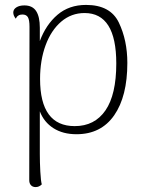

<svg xmlns="http://www.w3.org/2000/svg" viewBox="-20 -534 589 781"><path d="M498 -278Q498 -142 444.5 -65Q391 12 291 12Q236 12 197.5 -12.5Q159 -37 142 -81V93Q142 127 144 164.5Q146 202 150 216Q139 227 125 227Q113 227 106 219.5Q99 212 99 199L100 -425Q100 -453 93.5 -464Q87 -475 71 -475Q52 -475 44 -458Q34 -471 34 -483Q34 -496 46.5 -504Q59 -512 79 -512Q112 -512 127 -489Q142 -466 142 -421V-367Q167 -434 214 -474Q261 -514 330 -514Q429 -514 463.5 -442Q498 -370 498 -278ZM453 -276Q453 -481 324 -481Q270 -481 229 -446Q188 -411 165.5 -350Q143 -289 143 -213Q143 -21 284 -21Q365 -21 409 -85Q453 -149 453 -276Z"/></svg>

Font: Arima Madurai ExtraLight
Style: Regular
Weight: 275
Designer: Joana Correia and Natanael Gama
Foundry: NDISCOVER
Version: Version 1.019